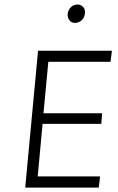

<svg xmlns="http://www.w3.org/2000/svg" viewBox="-20 -848 534 868"><path d="M94 0 152 -618.5H486L479.5 -568.5H198.5L176.5 -336H441.5L438 -288H172.5L150.5 -50.5H432.5L426.5 0ZM319 -744.5Q302.5 -744.5 293.5 -757Q284.5 -769.5 286 -785Q287 -800 299 -813.8Q311 -827.5 332 -827.5Q344 -827.5 355 -817.2Q366 -807 364 -788.5Q362 -767.5 348.8 -756Q335.5 -744.5 319 -744.5Z"/></svg>

Font: Karla Light
Style: Italic
Weight: 300
Italic angle: -8°
Designer: Jonathan Pinhorn
Version: Version 2.004;gftools[0.9.33]